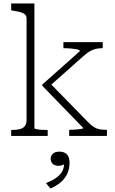

<svg xmlns="http://www.w3.org/2000/svg" viewBox="-20 -778 659 1099"><path d="M592 0H376V-35H383Q399 -35 415.5 -36.5Q432 -38 444.5 -40Q457 -42 457 -45L222 -287V-294L437 -485Q437 -492 422.5 -495Q408 -498 388 -500Q368 -502 351 -502H343V-537H568V-502H562Q542 -502 525.5 -497.5Q509 -493 493.5 -484Q478 -475 460 -459L265 -286L260 -308L490 -73Q505 -58 519.5 -49.5Q534 -41 549.5 -38Q565 -35 584 -35H592ZM177 -758V-44Q177 -41 189.5 -38.5Q202 -36 219 -35Q236 -34 249 -34H253V0H44V-34H47Q73 -34 92 -38.5Q111 -43 121.5 -55.5Q132 -68 132 -90V-672Q132 -687 123.5 -695Q115 -703 98 -708Q81 -713 54 -717L44 -719V-758ZM269 301 243 270Q279 256 301.5 240Q324 224 335.5 203.5Q347 183 347 158L357 152Q351 161 340.5 166Q330 171 315 171Q294 171 282 160Q270 149 270 131Q270 113 283 101.5Q296 90 320 90Q349 90 363.5 106Q378 122 378 154Q378 188 365.5 215.5Q353 243 329 264Q305 285 269 301Z"/></svg>

Font: Roboto Serif 20pt Thin
Style: Regular
Weight: 250
Version: Version 1.008